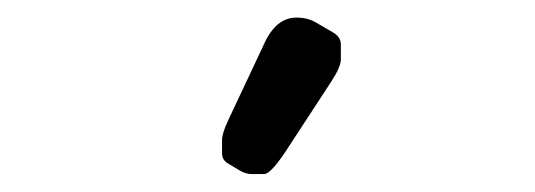

<svg xmlns="http://www.w3.org/2000/svg" viewBox="-20 -755 596 214"><path d="M296.9 -584 348.6 -663.1Q359.9 -680.2 359.9 -688.7Q359.9 -697.3 359.9 -705.6Q359.9 -713.9 350.6 -719.2Q341.3 -724.6 332 -730Q322.8 -735.4 310.5 -735.4Q287.6 -735.4 274.4 -706.1L234.4 -621.1Q227.5 -606.4 227.5 -599.1Q227.5 -591.8 227.5 -584.2Q227.5 -576.7 234.1 -572.8Q240.7 -568.8 247.3 -564.9Q253.9 -561 260.7 -561Q267.6 -561 274.4 -561Q281.2 -561 296.9 -584Z"/></svg>

Font: Comic Relief
Style: Regular
Weight: 400
Designer: Jeff Davis
Foundry: Loudifier
Version: Version 1.200; ttfautohint (v1.8.4.7-5d5b)